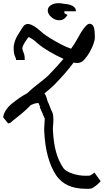

<svg xmlns="http://www.w3.org/2000/svg" viewBox="-36 -718 646 1194"><path d="M552 356 590 409Q575 426 557 439.5Q539 453 529 455Q522 456 515.5 456Q509 456 497 456Q370 456 313 372Q247 272 239 97Q238 84 240 62Q242 40 242 25Q242 20 243 18H241Q234 2 227 -16Q220 -34 211 -52H215Q212 -57 208.5 -64.5Q205 -72 203 -78Q201 -77 198 -77Q189 -77 178 -73.5Q167 -70 156 -65Q141 -50 127 -36.5Q113 -23 98 -11Q75 8 62.5 17.5Q50 27 44 32Q34 42 28.5 45.5Q23 49 15 49H14L-16 12Q-15 -8 0 -31.5Q15 -55 39 -75H40Q89 -115 133 -138Q141 -145 149 -152.5Q157 -160 165 -167H167V-168H166Q197 -194 221.5 -212.5Q246 -231 265 -249Q319 -305 359 -352Q316 -371 272.5 -396.5Q229 -422 202 -445Q190 -456 177.5 -466Q165 -476 146 -486Q144 -487 142 -487Q137 -483 131 -473Q115 -450 109 -438Q103 -426 103 -418Q103 -409 107 -400.5Q111 -392 114.5 -380Q118 -368 118 -345H64Q64 -354 60 -361.5Q56 -369 52.5 -382Q49 -395 49 -418Q49 -464 85 -517Q96 -534 107 -551.5Q118 -569 139 -569Q144 -569 159 -564Q179 -555 197.5 -540Q216 -525 237 -507Q247 -499 275.5 -481Q304 -463 340 -444Q376 -425 406 -415Q428 -445 445 -476Q450 -484 458.5 -500Q467 -516 478.5 -532.5Q490 -549 502 -560.5Q514 -572 525 -570Q542 -567 548 -546Q554 -525 554 -487Q554 -469 545 -444Q536 -419 522 -394.5Q508 -370 492.5 -352Q477 -334 464 -330Q453 -326 446 -326Q437 -326 422 -329Q371 -261 303 -192Q287 -176 271 -162.5Q255 -149 240 -137Q242 -134 245 -130Q248 -127 251.5 -116.5Q255 -106 257.5 -97Q260 -88 260 -88Q268 -72 274.5 -54Q281 -36 290 -18Q293 -12 294.5 0Q296 12 296 25Q296 44 294 63.5Q292 83 293 90Q297 169 312 225Q327 281 358 327Q372 347 413 361Q454 375 497 375Q519 375 523 374Q528 372 537 366Q546 360 549 356ZM143 -489Q143 -489 143 -489Q143 -489 143 -489ZM517 -490Q517 -490 518 -490ZM384 -625Q372 -607 360.5 -599.5Q349 -592 331 -592Q306 -592 283.5 -611.5Q261 -631 261 -653Q261 -673 280 -685.5Q299 -698 326 -698Q333 -698 342 -697.5Q351 -697 358 -695Q361 -694 373 -693Q385 -692 399.5 -688Q414 -684 425 -674.5Q436 -665 436 -648H364Q364 -643 364.5 -640Q365 -637 365 -635Z"/></svg>

Font: Syne
Style: Italic
Weight: 400
Italic angle: -9°
Designer: Lucas Descroix
Foundry: Bonjour Monde
Version: Version 2.000; ttfautohint (v1.8.3)